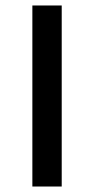

<svg xmlns="http://www.w3.org/2000/svg" viewBox="-20 -680 343 700"><path d="M205 -660V0H98V-660Z"/></svg>

Font: Elaine Sans Medium
Style: Regular
Weight: 500
Designer: Wei Huang
Foundry: Wei Huang
Version: Version 2.001;December 24, 2019;FontCreator 12.0.0.2547 64-b